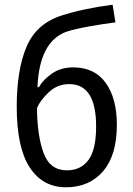

<svg xmlns="http://www.w3.org/2000/svg" viewBox="-20 -785 565 815"><path d="M260 10Q359 10 417.5 -58Q476 -126 476 -255Q476 -368 428.5 -433.5Q381 -499 291 -499Q239 -499 201.5 -473.5Q164 -448 145 -415H139Q147 -608 261 -650Q297 -662 359 -673Q421 -684 470 -690L458 -765Q334 -749 238 -718Q133 -683 92 -585Q51 -487 51 -332Q51 -159 106 -74.5Q161 10 260 10ZM137 -326Q149 -357 186 -392.5Q223 -428 274 -428Q388 -428 388 -248Q388 -150 355.5 -106Q323 -62 264 -62Q192 -62 165 -135.5Q138 -209 137 -326Z"/></svg>

Font: Noto Sans UI SemiCondensed
Style: Regular
Weight: 400
Width: 4
Designer: Monotype Design Team
Foundry: Monotype Imaging Inc.
Version: 1.001